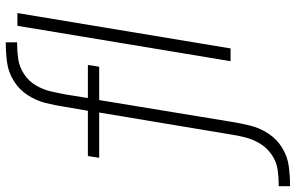

<svg xmlns="http://www.w3.org/2000/svg" viewBox="-245 -616 1020 662"><g transform="rotate(-90 265.0 -285.0)"><path d="M-46 205H-41Q-9 205 24 200.5Q57 196 87 177.5Q117 159 136 129.5Q155 100 163 67.5Q171 35 176 3L251 -453H366L372 -492H258L270 -567Q275 -594 281 -620Q287 -646 301.5 -671Q316 -696 340.5 -712Q365 -728 391.5 -732Q418 -736 445 -736H450V-775H445Q413 -775 380 -770.5Q347 -766 317 -747.5Q287 -729 268 -699.5Q249 -670 241 -638Q233 -606 228 -573L214 -492H58L52 -453H208L133 -3Q129 24 122.5 50Q116 76 101.5 100.5Q87 125 63 141.5Q39 158 12.5 162Q-14 166 -41 166H-46ZM385 0H429L551 -735H507Z"/></g></svg>

Font: Iosevka Sparkle Extralight
Style: Italic
Weight: 200
Italic angle: -9°
Designer: Belleve Invis
Foundry: Belleve Invis
Version: Version 4.5.0; ttfautohint (v1.8.3)